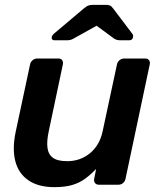

<svg xmlns="http://www.w3.org/2000/svg" viewBox="-20 -761 661 791"><path d="M204 10Q139 10 98 -17.5Q57 -45 43.5 -95.5Q30 -146 44 -215L104 -496Q106 -506 114.5 -513Q123 -520 133 -520H221Q231 -520 236 -513Q241 -506 239 -496L181 -221Q172 -180 175.5 -152.5Q179 -125 198 -111Q217 -97 257 -97Q311 -97 351 -130Q391 -163 403 -221L462 -496Q464 -506 472.5 -513Q481 -520 491 -520H578Q589 -520 594 -513Q599 -506 597 -496L497 -24Q495 -14 487 -7Q479 0 468 0H387Q377 0 371.5 -7Q366 -14 368 -24L376 -65Q354 -42 331 -25Q308 -8 278 1Q248 10 204 10ZM205 -595Q192 -595 193 -607Q194 -615 202 -622L324 -725Q337 -736 345 -738.5Q353 -741 362 -741H416Q426 -741 432.5 -738.5Q439 -736 447 -725L525 -622Q530 -616 528 -608Q526 -595 512 -595H476Q469 -595 462.5 -596.5Q456 -598 450 -602L378 -655L283 -602Q276 -598 269.5 -596.5Q263 -595 255 -595Z"/></svg>

Font: Rubik Medium
Style: Italic
Weight: 500
Italic angle: -12°
Designer: Hubert and Fischer
Foundry: Hubert and Fischer
Version: Version 2.300;gftools[0.9.30]